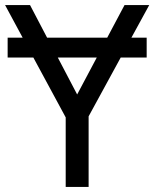

<svg xmlns="http://www.w3.org/2000/svg" viewBox="-20 -734 606 754"><path d="M556 -586V-508H454L328 -277V0H238V-273L111 -508H10V-586H69L0 -714H98L165 -586H401L469 -714H566L496 -586ZM283 -363 360 -508H207Z"/></svg>

Font: Noto Sans Historical
Style: Regular
Weight: 400
Designer: Monotype Design Team
Foundry: Monotype Imaging Inc.
Version: Version 2.013; ttfautohint (v1.8.4.7-5d5b)